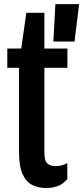

<svg xmlns="http://www.w3.org/2000/svg" viewBox="-20 -909 411 936"><path d="M72.8 -578.6H15.6V-672.4H83.5L108.4 -846.7H196.3V-672.4H308.6V-578.6H196.3V-166.5Q196.3 -122.6 212.2 -110.8Q228 -99.1 249.5 -99.1Q283.7 -99.1 308.1 -114.3V-36.1Q287.1 -10.3 259.3 -1.2Q231.4 7.8 205.6 7.8Q171.4 7.8 140.9 -5.6Q110.4 -19 91.6 -56.9Q72.8 -94.7 72.8 -167.5ZM250 -888.7H365.7L343.3 -706.5H240.2Z"/></svg>

Font: Fjalla One
Style: Regular
Weight: 400
Designer: Irina Smirnova, Eben Sorkin
Foundry: Sorkin Type
Version: Version 1.002; ttfautohint (v1.8.4.7-5d5b);gftools[0.9.25]